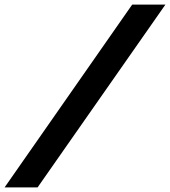

<svg xmlns="http://www.w3.org/2000/svg" viewBox="-40 -720 742 838"><path d="M537 -700H682L124 98H-20Z"/></svg>

Font: Azeret Mono SemiBold
Style: Italic
Weight: 600
Italic angle: -12°
Designer: Martin Vácha
Foundry: Displaay
Version: Version 1.000; Glyphs 3.0.3, build 3074